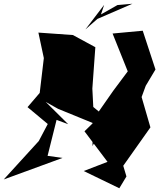

<svg xmlns="http://www.w3.org/2000/svg" viewBox="-46 -942 850 1025"><path d="M629 0 612 -57 757 -262 710 -424 732 -484 784 -571 716 -778 555 -763 636 -561 559 -458 448 -299V-162L522 -313L452 -371L447 -469L463 -690L343 -755L159 -768L188 -632L166 -446L101 -370L209 -280L161 -189L-26 16L288 -99L208 -110L256 -302L318 -279L198 -398L264 -361L450 -285L405 -241L528 -78L401 -29L591 63ZM510 -916 410 -785 474 -841 661 -922 581 -915 493 -865Z"/></svg>

Font: Asimov Silicon
Style: Regular
Weight: 400
Designer: Google
Version: Version 2.000980; 2014